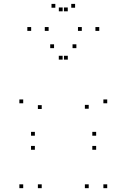

<svg xmlns="http://www.w3.org/2000/svg" viewBox="-20 -971 660 1001"><path d="M197.5 10V-10H177.5V10ZM197.5 -402.8V-422.8H177.5V-402.8ZM333.5 -660.2V-680.2H313.5V-660.2ZM306.5 -660.2V-680.2H286.5V-660.2ZM442.5 -404.2V-424.2H422.5V-404.2ZM442.5 10V-10H422.5V10ZM539 10V-10H519V10ZM539 -432.5V-452.5H519V-432.5ZM378.2 -720V-740H358.2V-720ZM261.8 -720V-740H241.8V-720ZM101 -432.5V-452.5H81V-432.5ZM101 10V-10H81V10ZM481.3 -190.2V-210.2H461.3V-190.2ZM481.3 -263.5V-283.5H461.3V-263.5ZM161.8 -263.5V-283.5H141.8V-263.5ZM161.8 -190.2V-210.2H141.8V-190.2ZM233.5 -810V-830H213.5V-810ZM333.3 -912V-932H313.3V-912ZM306.7 -912V-932H286.7V-912ZM406.5 -810V-830H386.5V-810ZM497.5 -810V-830H477.5V-810ZM371.5 -930.7V-950.7H351.5V-930.7ZM268.5 -930.7V-950.7H248.5V-930.7ZM142.5 -810V-830H122.5V-810Z"/></svg>

Font: Monaspace Krypton Dots Var
Style: Regular
Weight: 400
Designer: Riley Cran and the Lettermatic Team
Version: Version 1.100 (Monaspace Krypton Dots)